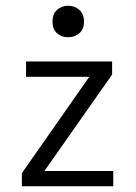

<svg xmlns="http://www.w3.org/2000/svg" viewBox="-20 -653 478 673"><path d="M135.7 -53.7H377V0H56.6V-45.9L293 -383.8H71.3V-437.5H373V-391.6ZM218.8 -632.8Q242.2 -632.8 258.3 -618.2Q274.4 -603.5 274.4 -577.1Q274.4 -550.8 258.3 -536.6Q242.2 -522.5 218.8 -522.5Q195.3 -522.5 179.7 -536.6Q164.1 -550.8 164.1 -577.1Q164.1 -603.5 179.7 -618.2Q195.3 -632.8 218.8 -632.8Z"/></svg>

Font: Sudo Light
Style: Regular
Weight: 300
Monospace: yes
Designer: Jens Kutilek
Foundry: Jens Kutilek
Version: Version 0.040